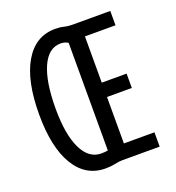

<svg xmlns="http://www.w3.org/2000/svg" viewBox="-130 -807 846 922"><g transform="rotate(-20 293.0 -346.5)"><path d="M253.9 9.8Q152.8 9.8 97.2 -82.3Q41.5 -174.3 41.5 -341.8Q41.5 -514.2 97.2 -608.6Q152.8 -703.1 253.9 -703.1Q279.3 -703.1 297.6 -698.2Q315.9 -693.4 338.4 -693.4H532.7V-620.1H376.5V-383.8H503.4V-310.5H376.5V-73.2H532.7V0H341.8Q324.7 0 303 4.9Q281.2 9.8 253.9 9.8ZM258.8 -64.9Q278.8 -64.9 292.5 -67.9V-617.7Q276.4 -628.4 253.9 -628.4Q192.4 -628.4 158.9 -553.5Q125.5 -478.5 125.5 -341.8Q125.5 -209.5 160.4 -137.2Q195.3 -64.9 258.8 -64.9Z"/></g></svg>

Font: Cascadia Code NF SemiLight
Style: Regular
Weight: 350
Monospace: yes
Designer: Aaron Bell
Foundry: Saja Typeworks
Version: Version 2404.023; ttfautohint (v1.8.4)